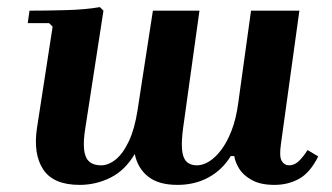

<svg xmlns="http://www.w3.org/2000/svg" viewBox="-20 -510 934 540"><path d="M845 -88 875 -70Q852 -24 821 -7Q790 10 752 10Q713 10 688.5 -3.5Q664 -17 652.5 -36Q641 -55 639 -71H629Q605 -32 566.5 -11Q528 10 479 10Q426 10 396.5 -13.5Q367 -37 359 -77Q332 -31 291 -10.5Q250 10 204 10Q130 10 101.5 -33.5Q73 -77 84 -150L128 -435L118 -445H58L63 -480Q110 -480 165.5 -481.5Q221 -483 261 -490L271 -480L220 -150Q214 -113 216.5 -89.5Q219 -66 231 -55.5Q243 -45 264 -45Q285 -45 305.5 -61.5Q326 -78 342.5 -113Q359 -148 367 -201L410 -480H541L495 -150Q490 -113 492 -89.5Q494 -66 504.5 -55.5Q515 -45 534 -45Q550 -45 567.5 -55.5Q585 -66 601.5 -87.5Q618 -109 631 -142Q644 -175 650 -220L686 -480H822L770 -104Q765 -69 772.5 -57Q780 -45 793 -45Q808 -45 820.5 -57Q833 -69 845 -88Z"/></svg>

Font: Brygada 1918
Style: Italic
Weight: 400
Italic angle: -8°
Designer: Mateusz Machalski | Borys Kosmynka | Przemek Hoffer
Foundry: NIEPODLEGLA 2018
Version: Version 3.006